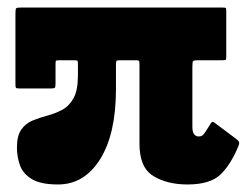

<svg xmlns="http://www.w3.org/2000/svg" viewBox="-20 -480 656 510"><path d="M581 -450V-331.5Q581 -323.5 580.2 -321.8Q579.5 -320 571 -320H507Q494 -320 492.5 -317.2Q491 -314.5 491 -301.5V-143.5Q491 -128.5 496 -123Q501 -117.5 507.5 -117.5Q516 -117.5 520.5 -122.8Q525 -128 536 -146Q540 -153 542.5 -155.5Q545 -158 552 -152.5L606 -112Q613 -107 614.8 -103.2Q616.5 -99.5 613 -91.5Q593.5 -43.5 566 -16.8Q538.5 10 478 10Q424 10 387.2 -12.5Q350.5 -35 350.5 -98V-307.5Q350.5 -316 349.5 -318Q348.5 -320 340 -320H300Q291 -320 289.5 -318.2Q288 -316.5 288 -307.5V-243Q288 -124.5 246 -57.2Q204 10 134 10Q88.5 10 65 -4Q41.5 -18 33.2 -40.5Q25 -63 25 -88Q25 -120 36.8 -136.2Q48.5 -152.5 67 -160Q85.5 -167.5 106 -173Q126.5 -178.5 145 -188.2Q163.5 -198 175.2 -219Q187 -240 187 -279.5V-308Q187 -316 186.2 -318Q185.5 -320 177 -320H137Q129 -320 128.2 -317.8Q127.5 -315.5 127.5 -307.5V-259.5Q127.5 -250 126.2 -247.5Q125 -245 115 -245H33Q23.5 -245 22.2 -246.8Q21 -248.5 21 -258V-444Q21 -456.5 23.2 -458.2Q25.5 -460 38 -460H570Q578 -460 579.5 -459Q581 -458 581 -450Z"/></svg>

Font: Besley* Fatface
Style: Regular
Weight: 900
Designer: Owen Earl
Foundry: indestructible type*
Version: Version 3.000; ttfautohint (v1.8.3)